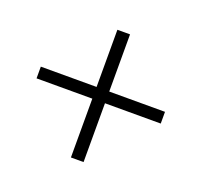

<svg xmlns="http://www.w3.org/2000/svg" viewBox="-101 -746 804 770"><g transform="rotate(20 301.5 -361.5)"><path d="M567 -340V-390H329V-634H275V-390H37V-340H275V-89H329V-340Z"/></g></svg>

Font: Noto Serif SC
Style: Bold
Weight: 700
Designer: Ryoko NISHIZUKA 西塚涼子 (kana & ideographs); Frank Grießhammer (Latin, Greek & Cyrillic); Wenlong ZHANG 张文龙 (bopomofo); San
Foundry: Adobe
Version: Version 2.001;hotconv 1.1.0;makeotfexe 2.6.0